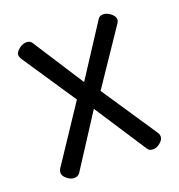

<svg xmlns="http://www.w3.org/2000/svg" viewBox="-96 -560 603 648"><g transform="rotate(-20 205.0 -236.0)"><path d="M25 -25Q25 -31 29 -39L162 -239L32 -433Q27 -443 27 -446Q27 -458 40.5 -468.5Q54 -479 67 -479Q81 -479 87 -469L205 -286L324 -469Q330 -479 343 -479Q356 -479 369.5 -468.5Q383 -458 383 -446Q383 -441 378 -433L247 -239L381 -39Q385 -33 385 -25Q385 -14 372.5 -3.5Q360 7 346 7Q333 7 327 -3L205 -190L84 -3Q77 7 63 7Q51 7 38 -3.5Q25 -14 25 -25Z"/></g></svg>

Font: Dosis
Style: Book
Weight: 400
Designer: EdgarTolentino, PabloImpallari, IginoMarini
Foundry: EdgarTolentino, PabloImpallari, IginoMarini
Version: Version 1.007